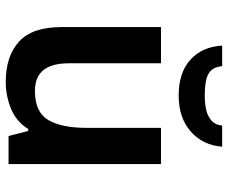

<svg xmlns="http://www.w3.org/2000/svg" viewBox="-84 -718 811 684"><g transform="rotate(90 322.0 -375.5)"><path d="M564 -543V0H464L446 -70H439Q413 -28 367.5 -9Q322 10 271 10Q180 10 128 -37Q76 -84 76 -188V-543H205V-215Q205 -155 229 -124.5Q253 -94 304 -94Q379 -94 407 -141.5Q435 -189 435 -278V-543ZM502 -761Q497 -692 448 -649Q399 -606 320 -606Q238 -606 192 -648Q146 -690 142 -761H215Q218 -733 232 -720Q246 -707 269 -703Q292 -699 321 -699Q346 -699 368.5 -703.5Q391 -708 407.5 -721.5Q424 -735 427 -761Z"/></g></svg>

Font: Noto Sans Nag Mundari SemiBold
Style: Regular
Weight: 600
Version: Version 1.000